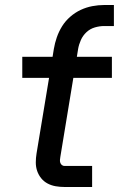

<svg xmlns="http://www.w3.org/2000/svg" viewBox="-20 -747 490 767"><path d="M238 0Q220 0 202.5 -3Q185 -6 170 -14Q155 -22 144.5 -35Q134 -48 128.5 -64Q123 -80 123 -98Q123 -116 126 -134L176 -436H69V-520H190L195 -551Q199 -575 207 -598Q215 -621 228 -642Q241 -663 260.5 -680Q280 -697 302.5 -707.5Q325 -718 349 -722.5Q373 -727 396 -727H435V-643H396Q378 -643 359 -637.5Q340 -632 325.5 -618.5Q311 -605 303 -587Q295 -569 292 -551L287 -520H427V-436H273L221 -120Q220 -114 219.5 -108Q219 -102 221 -96.5Q223 -91 227.5 -87.5Q232 -84 238 -84H348V0Z"/></svg>

Font: Iosevka Etoile Medium
Style: Italic
Weight: 500
Italic angle: -9°
Designer: Belleve Invis
Foundry: Belleve Invis
Version: Version 22.1.2; ttfautohint (v1.8.4)